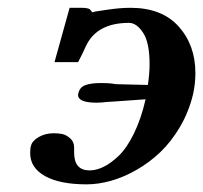

<svg xmlns="http://www.w3.org/2000/svg" viewBox="-20 -465 526 497"><path d="M356.9 -208 273.9 -202.1Q262.7 -201.2 257.8 -201.2Q242.2 -199.2 230 -199.2Q182.1 -199.2 182.1 -219.2Q182.1 -222.2 183.1 -224.1Q186.5 -239.3 200.9 -244.6Q215.3 -250 240.2 -250Q259.3 -250 267.1 -249L280.8 -247.1L362.8 -245.1Q367.2 -275.4 367.2 -298.8Q367.2 -355 350.3 -380.4Q333.5 -405.8 314 -405.8Q232.9 -405.8 204.1 -349.1Q203.6 -348.6 200.9 -342.5Q198.2 -336.4 192.9 -325.2Q187.5 -314 182.1 -304.2H121.1L160.2 -444.8H190.9Q200.7 -444.8 206.3 -443.4Q211.9 -441.9 212.6 -440.9Q213.4 -439.9 215.8 -437Q218.8 -434.1 217.8 -433.1Q220.2 -433.1 226.1 -435.1Q229 -435.5 250 -438.7Q271 -441.9 286.9 -443.4Q302.7 -444.8 317.9 -444.8Q398.9 -444.8 442.4 -396.5Q485.8 -348.1 485.8 -275.9Q485.8 -249 480 -222.2Q469.2 -176.3 446.3 -137.2Q423.3 -98.1 394.8 -71Q366.2 -43.9 332.8 -24.9Q299.3 -5.9 266.6 3.2Q233.9 12.2 204.1 12.2Q134.8 12.2 96.4 -9.3Q58.1 -30.8 58.1 -68.8Q58.1 -81.1 60.1 -86.9Q62.5 -99.6 79.6 -109.9Q96.7 -120.1 119.1 -120.1Q130.4 -120.1 140.6 -118.2Q150.9 -116.2 161.4 -107.2Q171.9 -98.1 171.9 -83V-80.1V-69.8Q171.9 -23.9 211.9 -23.9Q229 -23.9 247.8 -33Q266.6 -42 287.4 -61.8Q308.1 -81.5 326.7 -119.4Q345.2 -157.2 356.9 -208Z"/></svg>

Font: Linux Libertine G
Style: Semibold Italic
Weight: 600
Italic angle: -11.5°
Designer: Philipp H. Poll
Foundry: Philipp H. Poll
Version: Version 5.1.1